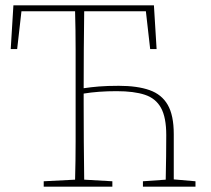

<svg xmlns="http://www.w3.org/2000/svg" viewBox="-20 -696 786 716"><path d="M20 -513 30 -676H554L564 -513H540L524 -654H294Q293 -583 292.5 -511Q292 -439 292 -367Q319 -371 349 -373.5Q379 -376 423 -376Q492 -376 537.5 -360Q583 -344 605.5 -305Q628 -266 628 -196V-27L709 -20V0H513V-20L598 -26Q599 -70 599.5 -114Q600 -158 600 -192Q600 -258 580.5 -293.5Q561 -329 520.5 -342.5Q480 -356 415 -356Q346 -356 292 -347V-310Q292 -239 292.5 -168Q293 -97 294 -26L399 -20V0H143V-20L260 -26Q262 -97 262 -168Q262 -239 262 -310V-367Q262 -440 262 -511.5Q262 -583 260 -654H60L44 -513Z"/></svg>

Font: Source Serif 4 ExtraLight
Style: Regular
Weight: 200
Designer: Frank Grießhammer
Foundry: Adobe
Version: Version 4.005;hotconv 1.1.0;makeotfexe 2.6.0